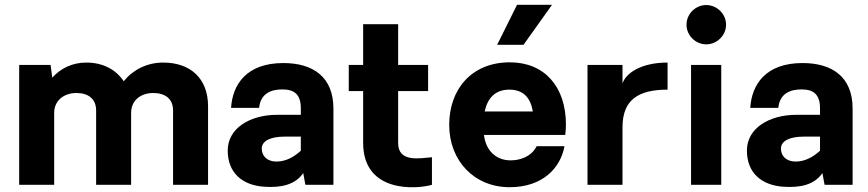

<svg xmlns="http://www.w3.org/2000/svg" viewBox="-20 -771 3620 801"><path d="M661 -510C593 -510 535 -480 496 -432C464 -481 409 -510 340 -510C282 -510 233 -486 198 -447L191 -500H60V0H206V-300C206 -352 247 -383 299 -383C348 -383 381 -359 381 -310V0H527V-300C527 -352 567 -383 619 -383C669 -383 702 -359 702 -310V0H848V-328C848 -444 774 -510 661 -510Z M1082 8C1152 13 1212 0 1245 -49L1254 0H1371V-318C1371 -451 1285 -508 1162 -508C1008 -508 950 -418 944 -321H1061C1067 -382 1112 -398 1158 -398C1208 -398 1235 -377 1235 -319V-292H1136C1023 -292 930 -236 930 -143C930 -49 992 2 1082 8ZM1133 -97C1097 -97 1072 -118 1072 -151C1072 -185 1112 -201 1167 -201H1235V-142C1208 -118 1175 -97 1133 -97Z M1782 0V-115C1733 -111 1641 -92 1641 -174V-391H1766V-500H1641V-670H1495V-500H1435V-391H1495V-175C1495 37 1721 18 1782 0Z M2283 -751H2137L2054 -584H2164ZM2341 -251C2341 -409 2252 -511 2107 -511C1947 -511 1854 -398 1854 -250C1854 -101 1958 10 2106 10C2243 10 2318 -69 2335 -161H2219C2195 -115 2147 -102 2110 -102C2050 -102 2007 -142 1999 -208H2338C2340 -223 2341 -237 2341 -251ZM2002 -306C2014 -361 2045 -397 2105 -397C2163 -397 2193 -364 2203 -306Z M2765 -510C2653 -510 2591 -465 2577 -423V-500H2431V0H2577V-240C2577 -354 2642 -397 2765 -397Z M2926 -586C2971 -586 3009 -623 3009 -668C3009 -713 2971 -750 2926 -750C2882 -750 2844 -713 2844 -668C2844 -623 2882 -586 2926 -586ZM2863 -500V0H2989V-500Z M3248 8C3318 13 3378 0 3411 -49L3420 0H3537V-318C3537 -451 3451 -508 3328 -508C3174 -508 3116 -418 3110 -321H3227C3233 -382 3278 -398 3324 -398C3374 -398 3401 -377 3401 -319V-292H3302C3189 -292 3096 -236 3096 -143C3096 -49 3158 2 3248 8ZM3299 -97C3263 -97 3238 -118 3238 -151C3238 -185 3278 -201 3333 -201H3401V-142C3374 -118 3341 -97 3299 -97Z"/></svg>

Font: Oakes Bold
Style: Regular
Weight: 700
Designer: Samuel Oakes
Foundry: Samuel Oakes
Version: Version 1.003;PS 001.003;hotconv 1.0.88;makeotf.lib2.5.64775